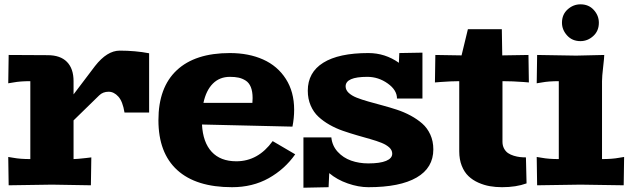

<svg xmlns="http://www.w3.org/2000/svg" viewBox="-20 -855 2921 887"><path d="M18.1 -129.9 42 -126Q73.2 -120.1 120.1 -120.1V-480Q73.2 -480 42 -474.1L18.1 -470.2L20 -601.1L200.2 -600.1Q258.8 -600.1 289.3 -569.1Q319.8 -538.1 319.8 -480V-418.9L418.9 -549.8Q474.6 -621.1 533.2 -621.1Q605 -621.1 668.9 -608.9V-335H555.2Q546.9 -386.7 526.6 -408.9Q506.3 -431.2 481.9 -431.2Q455.1 -431.2 438 -414.1L319.8 -298.8V-120.1Q335 -120.1 377.9 -125L401.9 -127.9L399.9 1L220.2 -2L20 1Z M1042 -609.9Q1128.9 -609.9 1195.6 -580.1Q1262.2 -550.3 1300.5 -490.5Q1338.9 -430.7 1338.9 -348.1Q1338.9 -310.1 1331.1 -270L913.1 -279.8Q917.5 -197.3 958 -153.6Q998.5 -109.9 1071.8 -109.9Q1172.4 -109.9 1239.7 -203.1L1343.8 -142.1Q1295.4 -73.2 1221.2 -31.7Q1147 9.8 1051.8 9.8Q885.7 9.8 798.8 -69.3Q711.9 -148.4 711.9 -299.8Q711.9 -451.2 796.6 -530.5Q881.3 -609.9 1042 -609.9ZM919.9 -379.9H1146Q1147 -387.7 1147 -401.9Q1147 -432.6 1138.7 -452.9Q1130.4 -473.1 1114.7 -482.9Q1099.1 -492.7 1082.3 -496.3Q1065.4 -500 1042 -500Q994.6 -500 963.4 -468.8Q932.1 -437.5 919.9 -379.9Z M1381.8 12.2V-220.2H1510.7Q1514.6 -181.6 1540 -153.8Q1565.4 -126 1602.1 -113Q1638.7 -100.1 1681.6 -100.1Q1735.4 -100.1 1763.7 -111.8Q1792 -123.5 1792 -145Q1792 -161.1 1778.6 -173.6Q1765.1 -186 1742.7 -195.1Q1720.2 -204.1 1690.9 -212.4Q1661.6 -220.7 1629.4 -230Q1597.2 -239.3 1564.7 -250.5Q1532.2 -261.7 1502.9 -278.3Q1473.6 -294.9 1451.2 -315.7Q1428.7 -336.4 1415.3 -367.4Q1401.9 -398.4 1401.9 -436Q1401.9 -520.5 1473.4 -565.2Q1544.9 -609.9 1681.6 -609.9Q1759.3 -609.9 1822.8 -564.9L1824.7 -609.9L1931.6 -611.8V-399.9H1814Q1814 -439 1771 -469.5Q1728 -500 1676.8 -500Q1576.7 -500 1576.7 -456.1Q1576.7 -439.5 1590.6 -426.3Q1604.5 -413.1 1627.9 -403.8Q1651.4 -394.5 1681.6 -386Q1711.9 -377.4 1745.6 -368.4Q1779.3 -359.4 1813 -348.4Q1846.7 -337.4 1877 -321Q1907.2 -304.7 1930.7 -284.2Q1954.1 -263.7 1968 -233.2Q1981.9 -202.6 1981.9 -165Q1981.9 -79.6 1904.8 -34.9Q1827.6 9.8 1681.6 9.8Q1636.2 9.8 1586.4 -7.6Q1536.6 -24.9 1501 -55.2L1498 9.8Z M1989.3 -474.1 1991.2 -601.1 2112.3 -599.1 2141.6 -720.2H2298.3L2300.3 -599.1L2421.4 -601.1L2423.3 -474.1L2399.4 -476.1Q2347.7 -480 2301.3 -480V-200.2Q2301.3 -182.6 2308.6 -168.9Q2315.9 -155.3 2327.1 -147.7Q2338.4 -140.1 2353.5 -135.5Q2368.7 -130.9 2382.1 -129.4Q2395.5 -127.9 2409.7 -127.9L2412.6 -7.8Q2364.3 9.8 2299.3 9.8Q2269.5 9.8 2242.9 5.1Q2216.3 0.5 2189.9 -11.2Q2163.6 -22.9 2144.3 -41.3Q2125 -59.6 2113.3 -88.9Q2101.6 -118.2 2101.6 -155.8V-480Q2065.4 -480 2013.7 -476.1Z M2459.5 -129.9 2483.4 -126Q2514.6 -120.1 2561.5 -120.1V-480Q2514.6 -480 2483.4 -474.1L2459.5 -470.2L2461.4 -601.1L2641.6 -598.1L2771.5 -601.1Q2771.5 -589.4 2766.4 -545.4Q2761.2 -501.5 2761.2 -480V-120.1Q2808.1 -120.1 2839.4 -126L2863.3 -129.9L2861.3 1L2661.6 -2L2461.4 1ZM2576.2 -750Q2576.2 -788.1 2602.3 -811.5Q2628.4 -835 2661.6 -835Q2699.7 -835 2723.1 -809.1Q2746.6 -783.2 2746.6 -750Q2746.6 -711.9 2720.7 -688.5Q2694.8 -665 2661.6 -665Q2623.5 -665 2599.9 -691.2Q2576.2 -717.3 2576.2 -750Z"/></svg>

Font: Zantroke
Style: Regular
Weight: 500
Foundry: gluk
Version: Version 0.36